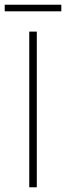

<svg xmlns="http://www.w3.org/2000/svg" viewBox="-24 -794 280 814"><path d="M100 0V-660H132V0ZM-4 -746V-774H236V-746Z"/></svg>

Font: Assistant ExtraLight ExtraLight
Style: Regular
Weight: 250
Version: Version 3.000